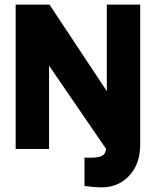

<svg xmlns="http://www.w3.org/2000/svg" viewBox="-20 -647 677 834"><path d="M589 -627V-19Q589 65 541.5 116Q494 167 420 167Q408 167 389.5 165.5Q371 164 347 161V37Q351 38 356 38Q361 38 370 38Q408 38 423 30Q438 22 441 0L193 -362V0H48V-627H195L444 -251V-627Z"/></svg>

Font: Blinker
Style: Bold
Weight: 700
Designer: Juergen Huber
Foundry: supertype
Version: Version 1.015;PS 1.15;hotconv 1.0.88;makeotf.lib2.5.647800; 